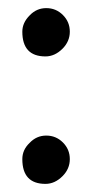

<svg xmlns="http://www.w3.org/2000/svg" viewBox="-20 -447 227 473"><path d="M134 -327Q115 -308 92 -308Q35 -308 35 -369Q35 -391 53 -409Q70 -427 94 -427Q118 -427 135 -410Q152 -393 152 -369Q152 -345 134 -327ZM134 -13Q115 6 92 6Q35 6 35 -55Q35 -78 53 -95Q70 -113 94 -113Q118 -113 135 -96Q152 -79 152 -55Q152 -31 134 -13Z"/></svg>

Font: Bubblegum Sans
Style: Regular
Weight: 400
Designer: Angel Koziupa and Alejandro Paul
Foundry: Angel Koziupa and Alejandro Paul
Version: Version 1.001